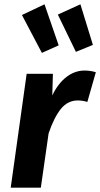

<svg xmlns="http://www.w3.org/2000/svg" viewBox="-20 -873 466 893"><path d="M187 -853 252.9 -662.1 174.8 -627 82 -803.2ZM354 -853 412.1 -664.1 333 -631.8 249 -805.2ZM373 -544.9Q399.9 -544.9 425.8 -537.1L386.2 -398.9Q363.8 -405.8 341.8 -405.8Q294.9 -405.8 263.2 -366.5Q231.4 -327.1 206.1 -252.9L169.9 0H29.8L104 -529.8H226.1L223.1 -429.2Q250.5 -485.8 289.6 -515.4Q328.6 -544.9 373 -544.9Z"/></svg>

Font: FiraGO SemiBold
Style: Italic
Weight: 600
Italic angle: -8°
Designer: bBox Type GmbH
Foundry: bBox Type GmbH
Version: Version 1.001;PS 001.001;hotconv 1.0.88;makeotf.lib2.5.64775